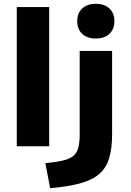

<svg xmlns="http://www.w3.org/2000/svg" viewBox="-20 -767 688 1007"><path d="M68 0V-730H238V0ZM218 89Q276 83 311.5 74.5Q347 66 365.5 50Q384 34 391 6.5Q398 -21 398 -64V-500H568V-64Q568 11 552.5 62.5Q537 114 500.5 145.5Q464 177 401 194.5Q338 212 243 220ZM483 -565Q437 -565 411 -589.5Q385 -614 385 -656Q385 -698 411 -722.5Q437 -747 483 -747Q528 -747 554 -722.5Q580 -698 580 -656Q580 -614 554 -589.5Q528 -565 483 -565Z"/></svg>

Font: M PLUS 2 ExtraBold
Style: Regular
Weight: 800
Version: Version 1.001